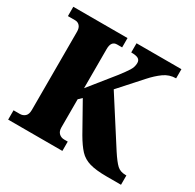

<svg xmlns="http://www.w3.org/2000/svg" viewBox="-155 -883 1069 1052"><g transform="rotate(30 379.5 -357.0)"><path d="M20 0V-59H60Q79 -59 92.5 -71Q106 -83 106 -111V-606Q106 -630 94.5 -642.5Q83 -655 66 -655H20V-714H363V-655H331Q294 -655 294 -605V-357L421 -515Q448 -550 463 -573.5Q478 -597 478 -622Q478 -640 465 -648Q452 -656 420 -656V-714H704V-656Q662 -656 628 -631.5Q594 -607 562 -571L438 -433L622 -146Q654 -97 674.5 -78Q695 -59 728 -59H734V0H643Q576 0 536 -11.5Q496 -23 470 -51Q444 -79 415 -129L315 -307L294 -287V-109Q294 -84 307.5 -71.5Q321 -59 340 -59H363V0Z"/></g></svg>

Font: Noto Serif SemiCondensed Black
Style: Regular
Weight: 900
Width: 4
Designer: Monotype Design Team
Foundry: Monotype Imaging Inc.
Version: Version 2.014; ttfautohint (v1.8.4.7-5d5b)